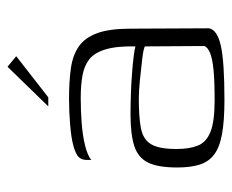

<svg xmlns="http://www.w3.org/2000/svg" viewBox="-73 -535 615 509"><g transform="rotate(-90 234.5 -280.5)"><path d="M224 7Q168 7 133 0.5Q98 -6 79 -20.5Q60 -35 52.5 -59Q45 -83 45 -118Q45 -169 58 -195.5Q71 -222 102 -232Q133 -242 186 -242Q211 -242 239.5 -241Q268 -240 294.5 -238Q321 -236 340.5 -233.5Q360 -231 366 -229Q367 -279 358 -308.5Q349 -338 331.5 -351.5Q314 -365 288 -369.5Q262 -374 229 -374Q196 -374 163 -371.5Q130 -369 103.5 -362.5Q77 -356 65 -346V-357Q65 -376 78 -383.5Q91 -391 105 -394Q123 -399 157.5 -402Q192 -405 227 -405Q274 -405 308.5 -400Q343 -395 366 -379Q389 -363 401 -330.5Q413 -298 413 -242L414 -34Q410 -12 367.5 -2.5Q325 7 224 7ZM223 -19Q275 -19 304.5 -22Q334 -25 348.5 -31Q363 -37 367 -46L366 -204Q358 -208 332.5 -211Q307 -214 277.5 -217Q248 -220 227 -220Q179 -220 149.5 -214.5Q120 -209 107 -188Q94 -167 94 -120Q94 -86 103 -63.5Q112 -41 139.5 -30Q167 -19 223 -19ZM207 -460 312 -568 340 -545 231 -460Z"/></g></svg>

Font: Genos Thin Light
Style: Regular
Weight: 300
Version: Version 1.010